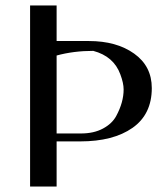

<svg xmlns="http://www.w3.org/2000/svg" viewBox="-20 -682 596 702"><path d="M187 -194H276Q323 -194 356.5 -212Q390 -230 405 -258Q432 -308 432 -355Q432 -378 420 -410Q396 -476 321 -496Q249 -496 187 -479ZM187 -532H305Q406 -532 470.5 -486Q535 -440 535 -360Q535 -264 464.5 -214.5Q394 -165 273 -165H187V0H90V-662H187Z"/></svg>

Font: Belleza
Style: Regular
Weight: 400
Designer: Eduardo Rodriguez Tunni
Foundry: Eduardo Rodriguez Tunni
Version: Version 1.001